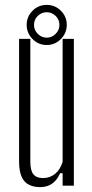

<svg xmlns="http://www.w3.org/2000/svg" viewBox="-20 -759 378 785"><path d="M145 6Q101 6 79.5 -18.5Q58 -43 58 -100V-600H104V-98Q104 -62 116.5 -46.5Q129 -31 156 -31Q184 -31 205 -48Q226 -65 236 -97V-600H282V0H236V-51H226Q201 6 145 6ZM171 -575Q137 -575 113 -599.5Q89 -624 89 -657Q89 -691 113 -715Q137 -739 171 -739Q205 -739 229 -715Q253 -691 253 -657Q253 -624 229 -599.5Q205 -575 171 -575ZM119 -657Q119 -636 134.5 -620.5Q150 -605 171 -605Q192 -605 207.5 -620.5Q223 -636 223 -657Q223 -679 207.5 -694Q192 -709 171 -709Q150 -709 134.5 -694Q119 -679 119 -657Z"/></svg>

Font: Big Shoulders Display Light
Style: Regular
Weight: 300
Designer: Patric King
Foundry: XO Type Co
Version: Version 1.000; ttfautohint (v1.8.2)